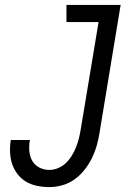

<svg xmlns="http://www.w3.org/2000/svg" viewBox="-20 -755 540 783"><path d="M181 8Q156 8 131.5 3Q107 -2 86.5 -14Q66 -26 51.5 -45Q37 -64 29.5 -86.5Q22 -109 21 -134.5Q20 -160 24 -184H102Q98 -163 99.5 -140.5Q101 -118 111 -100Q121 -82 140 -72Q159 -62 181 -62Q199 -62 217 -69.5Q235 -77 249 -90.5Q263 -104 273 -120.5Q283 -137 290 -154.5Q297 -172 301.5 -190Q306 -208 309 -226L382 -665H251V-735H472L386 -214Q382 -188 374.5 -161.5Q367 -135 355 -110.5Q343 -86 325 -63Q307 -40 284 -23.5Q261 -7 234 0.5Q207 8 181 8Z"/></svg>

Font: Iosevka Curly Slab Oblique
Style: Regular
Weight: 400
Italic angle: -9°
Monospace: yes
Designer: Belleve Invis
Foundry: Belleve Invis
Version: Version 11.1.0; ttfautohint (v1.8.3)